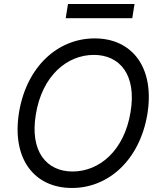

<svg xmlns="http://www.w3.org/2000/svg" viewBox="-20 -929 801 959"><path d="M652 -909.1H319.6L308.2 -838.1H640.6ZM715.9 -358C754.3 -590.9 640.6 -737.2 453.1 -737.2C268.5 -737.2 113.6 -596.6 75.3 -369.3C36.9 -136.4 150.6 9.9 339.5 9.9C522.7 9.9 677.6 -130.7 715.9 -358ZM632.1 -369.3C600.9 -177.6 477.3 -72.4 342.3 -72.4C213.1 -72.4 127.8 -171.9 159.1 -358C190.3 -549.7 313.9 -654.8 448.9 -654.8C578.1 -654.8 663.4 -555.4 632.1 -369.3Z"/></svg>

Font: TID UI
Style: Italic
Weight: 400
Italic angle: -9.39999°
Designer: The TID Project Authors
Foundry: Bakken & Bæck
Version: Version 1.001;hotconv 1.0.109;makeotfexe 2.5.65596